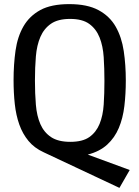

<svg xmlns="http://www.w3.org/2000/svg" viewBox="-20 -751 678 934"><path d="M46 -361Q46 -437 55.5 -504.5Q65 -572 94 -622.5Q123 -673 176 -702Q229 -731 317 -731Q405 -731 459.5 -701.5Q514 -672 543 -621Q572 -570 582 -502.5Q592 -435 592 -359Q592 -294 585 -235Q578 -176 558 -128.5Q538 -81 501.5 -47.5Q465 -14 407 1L611 76L561 163L193 -10Q147 -31 118.5 -65.5Q90 -100 74 -145Q58 -190 52 -244.5Q46 -299 46 -361ZM322 -61Q382 -61 415 -84.5Q448 -108 464.5 -148.5Q481 -189 484.5 -242.5Q488 -296 488 -357Q488 -418 484.5 -472.5Q481 -527 464.5 -568.5Q448 -610 414.5 -634.5Q381 -659 321 -659Q262 -659 228 -635.5Q194 -612 176.5 -571.5Q159 -531 154.5 -476.5Q150 -422 150 -359Q150 -296 154.5 -241.5Q159 -187 176.5 -147Q194 -107 228.5 -84Q263 -61 322 -61Z"/></svg>

Font: Hermeneus One
Style: Regular
Weight: 400
Designer: Rodrigo Fuenzalida, Pablo Impallari
Foundry: Pablo Impallari, Rodrigo Fuenzalida
Version: Version 1.002; ttfautohint (v0.93) -l 8 -r 50 -G 200 -x 14 -